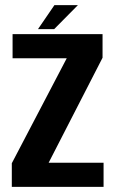

<svg xmlns="http://www.w3.org/2000/svg" viewBox="-20 -728 456 748"><path d="M26 0V-92L240 -501H29V-595H379.5V-503L169.5 -94H383.5V0ZM128 -614.5 192 -708H283.5L191 -614.5Z"/></svg>

Font: Anybody SemiBold
Style: Regular
Weight: 600
Designer: Tyler Finck
Foundry: Etcetera Type Company
Version: Version 1.010; ttfautohint (v1.8.3) -l 8 -r 50 -G 200 -x 14 